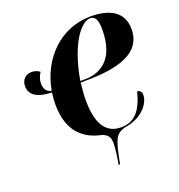

<svg xmlns="http://www.w3.org/2000/svg" viewBox="-162 -863 1129 1208"><g transform="rotate(-20 402.5 -259.0)"><path d="M425 210H435C465 55 476 23 540 3C662 -14 722 -93 722 -152C722 -169 712 -184 693 -184C661 -62 612 -6 521 -6C411 -6 371 -100 370 -237C370 -274 373 -315 378 -358H388C558 -358 794 -373 794 -565C794 -681 705 -728 579 -728C374 -728 224 -572 189 -372C154 -377 141 -405 141 -437C141 -464 150 -485 164 -508C149 -519 133 -526 110 -526C70 -526 41 -499 41 -455C41 -396 91 -364 187 -361C183 -335 181 -309 181 -282C181 -104 272 -26 392 -2C431 13 442 32 442 72C442 108 432 177 425 210ZM572 -718C607 -718 620 -686 620 -625C620 -409 496 -368 411 -368H379C424 -623 518 -718 572 -718Z"/></g></svg>

Font: Noto Serif Display SemiCondensed Black
Style: Italic
Weight: 900
Width: 4
Italic angle: -12°
Designer: Monotype Design Team
Foundry: Monotype Imaging Inc.
Version: Version 2.009